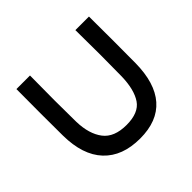

<svg xmlns="http://www.w3.org/2000/svg" viewBox="-125 -608 760 760"><g transform="rotate(-45 255.0 -227.5)"><path d="M128 -210Q130 -141 160.5 -101Q191 -61 260 -61Q328 -61 354 -99.5Q380 -138 382 -210Q383 -276 383 -331.5Q383 -387 382 -470H458Q459 -324 458 -210Q457 -99 407 -42Q357 15 260 15Q161 15 107 -42.5Q53 -100 52 -210Q51 -324 52 -470H128Q127 -387 127 -331.5Q127 -276 128 -210Z"/></g></svg>

Font: Kreadon
Style: Regular
Weight: 400
Designer: kohakuno
Foundry: StudioGnu
Version: Version 1.000;Glyphs 3.1.2 (3151)